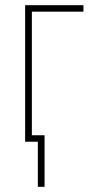

<svg xmlns="http://www.w3.org/2000/svg" viewBox="-20 -547 353 741"><path d="M302 -527H77V0H126V174H152V-25H103V-502H302Z"/></svg>

Font: Noto Sans Condensed Thin
Style: Regular
Weight: 100
Width: 3
Designer: Monotype Design Team
Foundry: Monotype Imaging Inc.
Version: Version 2.013